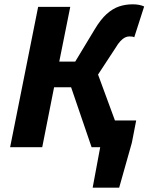

<svg xmlns="http://www.w3.org/2000/svg" viewBox="-20 -683 690 891"><path d="M410 188 445 0H422L446 -124H612L592 -21L533 188ZM27 0 157 -651H306L255 -397H329L419 -546Q447 -593 475 -618Q503 -643 532.5 -653Q562 -663 596 -663Q627 -663 649 -653L603 -510Q600 -512 594.5 -513Q589 -514 581 -514Q570 -514 560 -509Q550 -504 539 -492.5Q528 -481 515 -459L435 -337L559 0H405L310 -278H231L176 0Z"/></svg>

Font: Source Sans 3 ExtraBold
Style: Italic
Weight: 800
Italic angle: -11°
Version: Version 3.052;hotconv 1.1.0;makeotfexe 2.6.0